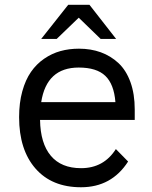

<svg xmlns="http://www.w3.org/2000/svg" viewBox="-20 -770 636 805"><path d="M310.1 -695.8 217.8 -606.9H152.8L266.1 -750H355L466.8 -606.9H401.9ZM544.9 -311V-267.1H147.9Q149.4 -168.9 193.1 -116.9Q236.8 -64.9 319.8 -64.9Q415 -64.9 465.8 -145L517.1 -92.8Q447.8 15.1 319.8 15.1Q197.3 15.1 128.7 -63.5Q60.1 -142.1 60.1 -278.8Q60.1 -338.9 73.5 -387.2Q86.9 -435.5 109.9 -468.5Q132.8 -501.5 165 -523.7Q197.3 -545.9 233.6 -555.9Q270 -565.9 311 -565.9Q360.8 -565.9 402.6 -550.8Q444.3 -535.6 476.6 -505.6Q508.8 -475.6 526.9 -425.8Q544.9 -376 544.9 -311ZM310.1 -486.8Q175.3 -486.8 152.8 -341.8H463.9Q458 -417 421.6 -451.9Q385.3 -486.8 310.1 -486.8Z"/></svg>

Font: Stilu
Style: Regular
Weight: 400
Designer: Genilson Lima Santos
Foundry: Genilson Lima Santos
Version: Version 1.200;PS 001.200;hotconv 1.0.88;makeotf.lib2.5.64775